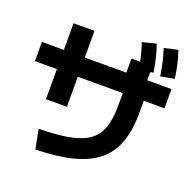

<svg xmlns="http://www.w3.org/2000/svg" viewBox="-148 -1002 1175 1168"><g transform="rotate(20 440.0 -418.0)"><path d="M176.7 -110Q294.4 -111.1 373.9 -126.7Q453.3 -142.2 498.9 -175.6Q544.4 -208.9 563.9 -265.6Q583.3 -322.2 583.3 -407.8V-557.8H561.1V-704.4H696.7V-557.8H718.9V-407.8Q718.9 -296.7 690 -217.2Q661.1 -137.8 599.4 -87.8Q537.8 -37.8 439.4 -12.8Q341.1 12.2 201.1 15.6ZM156.7 -294.4V-785.6H292.2V-294.4ZM14.4 -488.9V-613.3H853.3V-488.9ZM627.8 -650Q620 -696.7 610 -737.8Q600 -778.9 585.6 -820L674.4 -842.2Q688.9 -802.2 698.9 -760Q708.9 -717.8 716.7 -670ZM762.2 -662.2Q755.6 -708.9 746.1 -750Q736.7 -791.1 723.3 -832.2L811.1 -852.2Q825.6 -811.1 835 -768.9Q844.4 -726.7 851.1 -678.9Z"/></g></svg>

Font: Paperlogy 7 Bold
Style: Regular
Weight: 700
Designer: redesigned by Lee Juim, glyphs from Gmarket Sans & Montserrat
Foundry: PT&
Version: Version 1.001